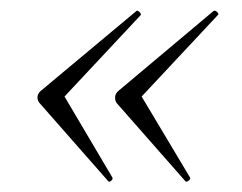

<svg xmlns="http://www.w3.org/2000/svg" viewBox="-20 -385 461 366"><path d="M240 -364Q242 -366 246 -362Q250 -358 248 -356L103 -201L194 -47Q196 -44 192 -40.5Q188 -37 186 -40L55 -189Q51 -194 51.5 -200.5Q52 -207 58 -212ZM387 -364Q390 -366 394 -362Q398 -358 395 -356L250 -201L342 -47Q344 -44 339.5 -40.5Q335 -37 333 -40L202 -189Q199 -194 199.5 -200.5Q200 -207 206 -212Z"/></svg>

Font: Cormorant Light Light
Style: Italic
Weight: 300
Italic angle: -10°
Version: Version 4.000